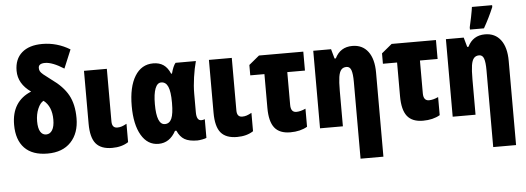

<svg xmlns="http://www.w3.org/2000/svg" viewBox="-59 -946 3737 1364"><g transform="rotate(-5 1809.5 -264.5)"><path d="M476 -713 421 -581Q339 -633 287 -633Q240 -633 240 -601Q240 -588 245 -578Q250 -568 267 -553.5Q284 -539 322 -511Q403 -454 439.5 -388Q476 -322 476 -223Q476 -116 416.5 -53Q357 10 250 10Q142 10 86 -48Q30 -106 30 -214Q30 -381 171 -439Q81 -502 81 -595Q81 -678 133 -723.5Q185 -769 279 -769Q384 -769 476 -713ZM195 -225Q195 -175 210 -150.5Q225 -126 251 -126Q279 -126 295 -152Q311 -178 311 -227Q311 -321 253 -366Q229 -354 212 -314Q195 -274 195 -225Z M721 -178Q721 -131 759 -131Q776 -131 791 -136Q806 -141 826 -152V-21Q779 10 710 10Q631 10 594.5 -33.5Q558 -77 558 -176V-553H721Z M874 -274Q874 -410 921 -486.5Q968 -563 1052 -563Q1096 -563 1125.5 -542.5Q1155 -522 1173 -479H1179Q1193 -532 1211 -553H1356Q1342 -502 1333 -439.5Q1324 -377 1324 -324V-190Q1324 -131 1358 -131Q1371 -131 1383 -136V-3Q1378 1 1354.5 5.5Q1331 10 1318 10Q1259 10 1226.5 -9Q1194 -28 1175 -72H1165Q1121 10 1041 10Q963 10 918.5 -66Q874 -142 874 -274ZM1161 -270V-275Q1161 -352 1145.5 -387.5Q1130 -423 1097 -423Q1069 -423 1054 -384.5Q1039 -346 1039 -273Q1039 -126 1098 -126Q1131 -126 1146 -160Q1161 -194 1161 -270Z M1612 -178Q1612 -131 1650 -131Q1667 -131 1682 -136Q1697 -141 1717 -152V-21Q1670 10 1601 10Q1522 10 1485.5 -33.5Q1449 -77 1449 -176V-553H1612Z M2122 -418H1996V-184Q1996 -131 2036 -131Q2065 -131 2102 -148V-19Q2052 10 1981 10Q1904 10 1868.5 -35Q1833 -80 1833 -177V-418H1732V-492L1806 -553H2122Z M2624 -360V240H2461V-308Q2461 -365 2451.5 -391.5Q2442 -418 2418 -418Q2394 -418 2380.5 -402.5Q2367 -387 2361.5 -352Q2356 -317 2356 -253V0H2193V-553H2320L2339 -485H2348Q2386 -563 2472 -563Q2544 -563 2584 -510Q2624 -457 2624 -360Z M3068 -418H2942V-184Q2942 -131 2982 -131Q3011 -131 3048 -148V-19Q2998 10 2927 10Q2850 10 2814.5 -35Q2779 -80 2779 -177V-418H2678V-492L2752 -553H3068Z M3570 -360V240H3407V-308Q3407 -365 3397.5 -391.5Q3388 -418 3364 -418Q3340 -418 3326.5 -402.5Q3313 -387 3307.5 -352Q3302 -317 3302 -253V0H3139V-553H3266L3285 -485H3294Q3332 -563 3418 -563Q3490 -563 3530 -510Q3570 -457 3570 -360ZM3315 -622Q3320 -640 3330.5 -693Q3341 -746 3343 -765H3487V-752Q3456 -678 3415 -606H3315Z"/></g></svg>

Font: Noto Sans UI CondBlack
Style: Regular
Weight: 900
Width: 3
Designer: Monotype Design Team
Foundry: Monotype Imaging Inc.
Version: Version 1.001